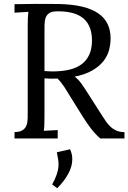

<svg xmlns="http://www.w3.org/2000/svg" viewBox="-20 -722 669 1001"><path d="M279.8 -312.5Q263.2 -311.5 246.1 -311.8Q229 -312 211.9 -313.5V-119.1Q211.9 -91.8 211.2 -72.3Q210.4 -52.7 208.5 -40L280.8 -43.9V0H55.7V-33.2Q84 -34.2 98.1 -43.5Q112.3 -52.7 118.2 -68.8Q124 -85 124.3 -107.2Q124.5 -129.4 124.5 -155.8V-587.9Q124.5 -608.4 125.2 -626.7Q126 -645 127.9 -660.2L55.7 -655.8V-700.2Q112.3 -701.2 169.4 -701.7Q226.6 -702.1 284.7 -701.2Q356.9 -699.7 408.4 -687.3Q460 -674.8 492.9 -651.9Q525.9 -628.9 541.3 -596.2Q556.6 -563.5 556.6 -522Q556.6 -492.7 548.8 -462.2Q541 -431.6 520 -404.3Q499 -377 462.6 -355.5Q426.3 -334 369.1 -322.3Q388.7 -308.1 404.3 -286.1Q419.9 -264.2 438.5 -234.9L506.8 -127.9Q519.5 -107.9 531.2 -90.6Q543 -73.2 556.9 -60.5Q570.8 -47.9 588.1 -40.5Q605.5 -33.2 628.9 -33.2V0H502.9Q488.3 -12.7 476.6 -25.4Q464.8 -38.1 454.3 -51.8Q443.8 -65.4 434.1 -79.8Q424.3 -94.2 413.6 -110.8L346.7 -217.8Q339.8 -228.5 332.5 -241Q325.2 -253.4 316.9 -266.1Q308.6 -278.8 299.3 -290.8Q290 -302.7 279.8 -312.5ZM211.9 -351.6Q227.5 -350.6 241.9 -349.9Q256.3 -349.1 273.9 -350.1Q314.9 -351.6 348.9 -360.6Q382.8 -369.6 407.5 -388.7Q432.1 -407.7 445.8 -437.7Q459.5 -467.8 459.5 -511.2Q459.5 -586.4 416.3 -624.8Q373 -663.1 280.8 -663.1Q252.4 -663.1 238.3 -654.5Q224.1 -646 218.3 -630.4Q212.4 -614.7 212.2 -592.8Q211.9 -570.8 211.9 -543.9ZM345.2 56.2Q356.9 81.1 356.9 107.9Q356.9 146 335.4 184.8Q314 223.6 278.3 259.3L252 239.7Q268.1 210 275.6 187.7Q283.2 165.5 284.7 147Q286.1 128.4 283.4 110.6Q280.8 92.8 276.4 71.8Z"/></svg>

Font: Lora
Style: Regular
Weight: 400
Designer: Olga Karpushina, Alexei Vanyashin
Foundry: Cyreal (www.cyreal.org, a@cyreal.org)
Version: Version 1.014